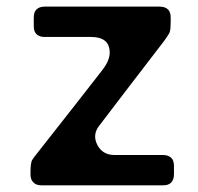

<svg xmlns="http://www.w3.org/2000/svg" viewBox="-20 -555 592 575"><path d="M71.3 -38.1Q71.3 -36.1 71.3 -33.2Q71.3 -16.6 80.1 -8.8Q87.9 0 104.5 0Q225.6 0 467.8 0Q484.4 0 492.2 -7.8Q501 -16.6 501 -33.2Q501 -41 501 -57.6Q501 -74.2 493.2 -82Q484.4 -90.8 467.8 -90.8Q419.9 -90.8 323.2 -90.8Q287.1 -90.8 271.5 -121.1Q255.9 -151.4 277.3 -178.7Q341.8 -263.7 471.7 -432.6Q485.4 -451.2 488.3 -459Q491.2 -467.8 491.2 -491.2Q491.2 -495.1 491.2 -502Q491.2 -518.6 483.4 -526.4Q474.6 -535.2 458 -535.2Q343.8 -535.2 113.3 -535.2Q97.7 -535.2 88.9 -526.4Q81.1 -518.6 81.1 -502Q81.1 -494.1 81.1 -476.6Q81.1 -460.9 88.9 -453.1Q97.7 -444.3 113.3 -444.3Q160.2 -444.3 252 -444.3Q298.8 -444.3 306.6 -413.1Q315.4 -381.8 286.1 -344.7Q221.7 -261.7 91.8 -96.7Q83 -85.9 77.1 -77.1Q71.3 -69.3 71.3 -38.1Z"/></svg>

Font: DeepSea
Style: Medium
Weight: 500
Designer: Stem
Version: Version 3.019;git-0a5106e0b